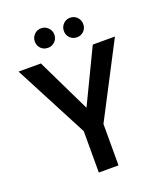

<svg xmlns="http://www.w3.org/2000/svg" viewBox="-159 -994 939 1099"><g transform="rotate(-20 310.5 -444.5)"><path d="M251 0V-252L17 -700H153L317 -361H306L469 -700H604L371 -252V0ZM223 -770Q197 -770 180 -787Q163 -804 163 -829Q163 -854 180 -871.5Q197 -889 223 -889Q247 -889 264.5 -871.5Q282 -854 282 -829Q282 -804 264.5 -787Q247 -770 223 -770ZM399 -770Q374 -770 357 -787Q340 -804 340 -829Q340 -854 357 -871.5Q374 -889 399 -889Q424 -889 441 -871.5Q458 -854 458 -829Q458 -804 441 -787Q424 -770 399 -770Z"/></g></svg>

Font: DM Sans 11pt SemiBold
Style: Regular
Weight: 600
Version: Version 4.004;gftools[0.9.30]